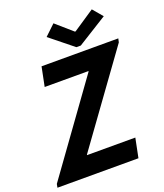

<svg xmlns="http://www.w3.org/2000/svg" viewBox="-178 -1047 985 1156"><g transform="rotate(-20 314.0 -469.0)"><path d="M-7.8 -22.9 403.3 -593.3V-596.2H123L147.9 -719.7H639.6L634.3 -695.8L222.7 -126.5V-123.5H531.7L506.8 0H-12.2ZM236.8 -875 303.7 -938.5 408.2 -847.2H412.6L549.3 -938.5L603 -875L412.6 -756.3H384.3Z"/></g></svg>

Font: Reddit Sans Fudge
Style: Bold
Weight: 700
Italic angle: -11.25°
Designer: Stephen Hutchings
Version: Version 1.013